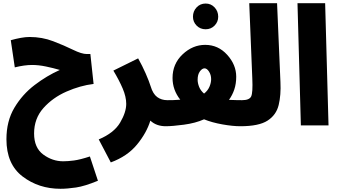

<svg xmlns="http://www.w3.org/2000/svg" viewBox="-20 -780 2117 1194"><path d="M356 394Q398 394 452.5 386Q507 378 589 344L539 193Q478 213 440 218Q402 223 373 223Q306 223 249 181Q192 139 192 50Q192 -43 250 -108Q308 -173 393.5 -210.5Q479 -248 562 -258L542 -444H520Q488 -444 434 -470.5Q380 -497 311 -523.5Q242 -550 164 -550Q139 -550 109 -544.5Q79 -539 47 -530L72 -361Q132 -376 180 -376Q220 -376 265.5 -366.5Q311 -357 352 -345Q271 -309 195 -251Q119 -193 69.5 -110Q20 -27 20 86Q20 241 120.5 317.5Q221 394 356 394Z M1011 5Q1096 5 1096 -78Q1096 -110 1077 -133.5Q1058 -157 1021 -157Q984 -157 957.5 -176.5Q931 -196 917 -243Q907 -275 886 -323Q865 -371 839 -417L685 -341Q721 -281 743 -229.5Q765 -178 765 -134Q765 -82 727 -17.5Q689 47 594 87L669 230Q772 192 832 119Q892 46 915 -30Q952 5 1011 5Z M1337 -676Q1337 -710 1314.5 -734Q1292 -758 1259 -758Q1225 -758 1202.5 -734Q1180 -710 1180 -676Q1180 -644 1202.5 -621Q1225 -598 1259 -598Q1292 -598 1314.5 -621Q1337 -644 1337 -676ZM1475 5Q1513 5 1536.5 -18.5Q1560 -42 1560 -78Q1560 -110 1541 -133.5Q1522 -157 1485 -157Q1470 -157 1449 -157.5Q1428 -158 1404 -159Q1425 -188 1437 -223.5Q1449 -259 1449 -303Q1449 -377 1393 -439Q1337 -501 1256 -501Q1178 -501 1115.5 -442Q1053 -383 1053 -295Q1053 -221 1101 -160Q1078 -158 1057.5 -157.5Q1037 -157 1021 -157L1011 5Q1051 5 1123 -4.5Q1195 -14 1249 -38Q1298 -18 1362.5 -6.5Q1427 5 1475 5ZM1209 -284Q1209 -317 1223 -336Q1237 -355 1252 -355Q1267 -355 1280 -334.5Q1293 -314 1293 -288Q1293 -265 1282.5 -240.5Q1272 -216 1249 -198Q1227 -217 1218 -240.5Q1209 -264 1209 -284Z M1724 -270 1703 -760H1530L1549 -292Q1553 -204 1542 -180.5Q1531 -157 1485 -157L1475 5Q1590 5 1644 -30Q1698 -65 1713 -127Q1728 -189 1724 -270Z M2023 0 2002 -760H1830L1851 0Z"/></svg>

Font: Noto Sans Arabic Condensed Black
Style: Regular
Weight: 900
Width: 3
Designer: Nadine Chahine
Foundry: Monotype Imaging Inc.
Version: 1.001